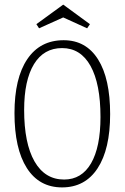

<svg xmlns="http://www.w3.org/2000/svg" viewBox="-20 -795 543 835"><path d="M250 20Q150.4 20 96.7 -64.2Q43 -148.4 43 -303.2Q43 -455.1 98.6 -537.6Q154.3 -620.1 256.8 -620.1Q354 -620.1 406.5 -536.6Q459 -453.1 459 -298.8Q459 -146.5 404.5 -63.2Q350.1 20 250 20ZM85 -316.9Q85 -171.9 130.1 -93Q175.3 -14.2 258.8 -14.2Q335 -14.2 376 -84.7Q417 -155.3 417 -286.1Q417 -430.2 373.8 -508.1Q330.6 -585.9 250 -585.9Q170.4 -585.9 127.7 -515.9Q85 -445.8 85 -316.9ZM138.2 -689.9 254.9 -774.9 371.1 -689.9 358.9 -671.9 254.9 -719.2 149.9 -671.9Z"/></svg>

Font: Halibut Cnd Thin
Style: Regular
Weight: 250
Width: 3
Designer: Matteo Maggi
Foundry: Collletttivo
Version: Version 3.080 | FøM Fix